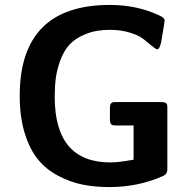

<svg xmlns="http://www.w3.org/2000/svg" viewBox="-20 -737 773 779"><path d="M60 -348Q60 -717 426 -717Q535 -717 625 -675Q648 -665 648 -654Q648 -648 634 -567Q629 -544 622 -538L617 -537Q610 -539 594.5 -552Q579 -565 561.5 -579Q544 -593 507.5 -604.5Q471 -616 426 -616Q370 -616 328 -599Q286 -582 262.5 -556.5Q239 -531 225 -493Q211 -455 206.5 -420.5Q202 -386 202 -344Q202 -78 428 -78Q460 -78 522 -89V-228H448Q437 -228 432 -232Q427 -236 426 -250V-300Q426 -311 429.5 -316Q433 -321 437.5 -322Q442 -323 451 -323H639Q650 -322 654.5 -318Q659 -314 659 -302V-49Q659 -32 644 -24Q542 22 424 22Q365 22 315 12Q265 2 216.5 -23.5Q168 -49 134.5 -89.5Q101 -130 80.5 -196Q60 -262 60 -348Z"/></svg>

Font: CMU Sans Serif
Style: Bold
Weight: 700
Version: Version 0.7.0